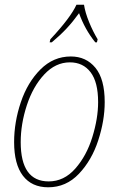

<svg xmlns="http://www.w3.org/2000/svg" viewBox="-20 -786 505 816"><path d="M40 -182Q40 -267 68.5 -351.5Q97 -436 152 -491Q207 -546 281 -546Q346 -546 385.5 -498Q425 -450 425 -352Q425 -274 397.5 -189.5Q370 -105 315.5 -47.5Q261 10 185 10Q115 10 77.5 -39Q40 -88 40 -182ZM397 -352Q397 -437 365 -479Q333 -521 277 -521Q216 -521 168 -469.5Q120 -418 94 -338.5Q68 -259 68 -182Q68 -15 187 -15Q252 -15 300 -69.5Q348 -124 372.5 -203.5Q397 -283 397 -352ZM194 -619Q280 -711 305 -766H337Q342 -733 358.5 -692.5Q375 -652 395 -619L392 -606H385Q340 -662 316 -730Q290 -694 263.5 -665.5Q237 -637 200 -606H191Z"/></svg>

Font: Noto Serif NarrowThin
Style: Italic
Weight: 250
Width: 4
Italic angle: -12°
Designer: Monotype Design Team
Foundry: Monotype Imaging Inc.
Version: Version 1.001